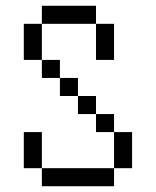

<svg xmlns="http://www.w3.org/2000/svg" viewBox="-20 -520 540 665"><path d="M312.5 -437.5H125V-500H312.5ZM62.5 -62.5H125V62.5H62.5ZM62.5 -437.5H125V-312.5H62.5ZM125 62.5H375V125H125ZM125 -312.5H187.5V-250H125ZM187.5 -250H250V-187.5H187.5ZM250 -187.5H312.5V-125H250ZM312.5 -125H375V-62.5H312.5ZM312.5 -437.5H375V-312.5H312.5ZM375 -62.5H437.5V62.5H375Z"/></svg>

Font: 寒蝉点阵体 16px
Style: Regular
Weight: 400
Designer: Designed by Warren2060
Foundry: ChillType
Version: Version 1.000